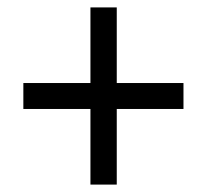

<svg xmlns="http://www.w3.org/2000/svg" viewBox="-20 -612 560 518"><path d="M295 -388V-592H224V-388H43V-318H224V-114H295V-318H475V-388Z"/></svg>

Font: Noto Sans Gujarati UI SemiCondensed
Style: Regular
Weight: 400
Width: 4
Designer: Jelle Bosma - Monotype Design Team, Universal Thirst
Foundry: Monotype Imaging Inc.
Version: Version 2.106